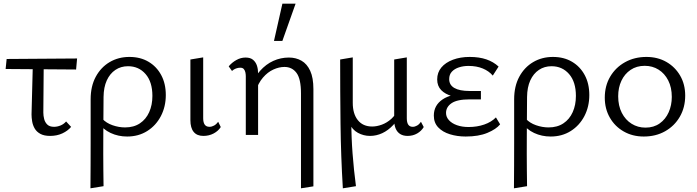

<svg xmlns="http://www.w3.org/2000/svg" viewBox="-20 -731 3773 1040"><path d="M10.5 -357.3 16 -411.5 397.6 -414.2 392.2 -354.5ZM150.8 -111.1 158.5 -408.7H217L214.7 -121.5Q214.7 -104.3 219.2 -86.4Q223.7 -68.5 236.2 -56.3Q248.7 -44.1 272.7 -44.1Q289.9 -44.1 307.6 -51.2Q325.4 -58.4 338.1 -73.1L365.2 -43.7Q347.5 -22.5 318 -8.6Q288.5 5.2 251.5 5.2Q218.9 5.2 198.5 -6Q178.1 -17.2 167.8 -35.2Q157.5 -53.2 154.2 -73.4Q150.8 -93.5 150.8 -111.1Z M469.9 289Q470.5 227.5 470.7 166Q471 104.5 471 44Q471 -16.5 471 -76Q471 -135.6 471 -193.4Q471 -263.8 498.7 -315.2Q526.5 -366.6 573.9 -394.6Q621.4 -422.6 681 -422.6Q740.4 -422.6 784.4 -396.5Q828.4 -370.5 853.2 -324.3Q878.1 -278.2 878.1 -216.1Q878.1 -153.3 851.4 -102Q824.6 -50.8 777.4 -21.2Q730.2 8.5 668.7 8.5Q620.5 8.5 579.1 -10.8Q537.8 -30.1 516.1 -64.7L534.5 -87.5Q555.4 -64.6 589.5 -52.7Q623.7 -40.8 657.3 -40.8Q704.8 -40.8 737.8 -62.9Q770.8 -84.9 788.1 -123.5Q805.5 -162.1 805.5 -211.5Q805.5 -287.3 768.6 -329.8Q731.8 -372.3 673.4 -372.3Q634.7 -372.3 605 -352.3Q575.4 -332.4 558.4 -295.5Q541.5 -258.5 540.9 -205.9Q540.4 -142.2 540.1 -88.5Q539.8 -34.9 539.5 12.2Q539.3 59.3 539.3 102.8Q539.3 146.4 539.8 189.1Q540.4 231.8 540.9 277.5Z M1081.5 5.2Q1046.9 5.2 1029.1 -16.5Q1011.3 -38.3 1011.3 -80.2V-408.7L1080.6 -420.2V-90.5Q1080.6 -67.7 1088.9 -55.9Q1097.2 -44.1 1114.7 -44.1Q1127.4 -44.1 1139.8 -51Q1152.2 -58 1161.9 -71.3L1175.8 -42.8Q1162.3 -21.4 1137.3 -8.1Q1112.4 5.2 1081.5 5.2Z M1610.3 289V-225.2Q1610.3 -303.5 1586.2 -336Q1562.1 -368.4 1520.7 -368.4Q1491.6 -368.4 1460.8 -354.4Q1430 -340.5 1404.5 -310.9Q1378.9 -281.3 1364.4 -235.2L1332.8 -252.9Q1355.7 -310.2 1388.2 -346.8Q1420.7 -383.4 1460.6 -401.3Q1500.6 -419.3 1544.9 -419.3Q1583 -419.3 1613 -402.2Q1643 -385.1 1660.3 -347.4Q1677.6 -309.8 1677.6 -248.3V278.4ZM1311.4 0V-318.1Q1311.4 -327.8 1309.3 -338.4Q1307.2 -349 1300.8 -356.7Q1294.5 -364.3 1281.5 -364.3Q1269.7 -364.3 1257.9 -359.9Q1246.1 -355.6 1236.6 -346.7L1218.8 -371.6Q1236 -392.2 1260 -405.7Q1283.9 -419.3 1310.2 -419.3Q1336.5 -419.3 1351 -406.8Q1365.5 -394.4 1371.8 -375.3Q1378 -356.3 1378 -334V0ZM1464 -509.1 1509.6 -711H1581.1L1509.4 -509.1Z M1837.1 289Q1826.5 114.5 1824.5 -59.9Q1822.5 -234.2 1822.5 -408.7L1890.8 -420.2V-173.9Q1890.8 -114.4 1918.4 -80Q1946 -45.7 1995.8 -45.7Q2020.9 -45.7 2048.4 -55.8Q2075.8 -65.8 2099.9 -87.4Q2124 -109 2137.5 -143.7L2156.3 -127.8Q2137.9 -83.8 2110.3 -54.1Q2082.7 -24.5 2050.5 -9.6Q2018.4 5.2 1984.4 5.2Q1949.4 5.2 1918.7 -11.5Q1888 -28.1 1872.3 -63.6L1883.1 -73.9Q1882.9 10.5 1889.7 100.2Q1896.5 189.9 1908.1 277.5ZM2188 5.2Q2164.4 5.2 2148.2 -4.7Q2132.1 -14.5 2123.6 -33.7Q2115.2 -52.9 2115.2 -80.2V-408.7L2183.5 -420.2V-90.5Q2183.5 -67.7 2191.3 -55.9Q2199.1 -44.1 2215.7 -44.1Q2227.5 -44.1 2239.4 -51Q2251.4 -58 2260.2 -71.3L2275.2 -42.8Q2262.6 -21.4 2239.7 -8.1Q2216.7 5.2 2188 5.2Z M2502.5 8.5Q2456.8 8.5 2417.2 -3.7Q2377.5 -15.9 2353.7 -41Q2329.9 -66 2329.9 -104.9Q2329.9 -160.5 2377.3 -192.5Q2424.7 -224.5 2514.1 -224.5V-200.4Q2466.1 -200.4 2428.7 -210.5Q2391.4 -220.7 2369.7 -243Q2348.1 -265.4 2348.1 -300.8Q2348.1 -338.4 2370.7 -365.5Q2393.3 -392.5 2433.5 -407.6Q2473.7 -422.6 2524.4 -422.6Q2575.6 -422.6 2614.3 -409.4Q2652.9 -396.2 2680.7 -370.4L2649.2 -321.5Q2628.6 -346.1 2595 -360Q2561.5 -373.9 2517.8 -373.9Q2489.7 -373.9 2465.9 -366.1Q2442 -358.3 2427.5 -342.7Q2413.1 -327.2 2413.1 -302.5Q2413.1 -270.7 2441.1 -254.5Q2469.2 -238.2 2523.5 -238.2H2584.9V-192.7H2523.5Q2456.5 -192.7 2426.2 -172.2Q2396 -151.6 2396 -119.1Q2396 -97.3 2411.8 -80Q2427.5 -62.6 2455.1 -52.8Q2482.7 -43 2518.2 -43Q2564.5 -43 2603.1 -56.5Q2641.7 -69.9 2666.3 -95L2689 -57.5Q2667.6 -31.1 2620.1 -11.3Q2572.6 8.5 2502.5 8.5Z M2763.9 289Q2764.5 227.5 2764.7 166Q2765 104.5 2765 44Q2765 -16.5 2765 -76Q2765 -135.6 2765 -193.4Q2765 -263.8 2792.7 -315.2Q2820.5 -366.6 2867.9 -394.6Q2915.4 -422.6 2975 -422.6Q3034.4 -422.6 3078.4 -396.5Q3122.4 -370.5 3147.2 -324.3Q3172.1 -278.2 3172.1 -216.1Q3172.1 -153.3 3145.4 -102Q3118.6 -50.8 3071.4 -21.2Q3024.2 8.5 2962.7 8.5Q2914.5 8.5 2873.1 -10.8Q2831.8 -30.1 2810.1 -64.7L2828.5 -87.5Q2849.4 -64.6 2883.5 -52.7Q2917.7 -40.8 2951.3 -40.8Q2998.8 -40.8 3031.8 -62.9Q3064.8 -84.9 3082.1 -123.5Q3099.5 -162.1 3099.5 -211.5Q3099.5 -287.3 3062.6 -329.8Q3025.8 -372.3 2967.4 -372.3Q2928.7 -372.3 2899 -352.3Q2869.4 -332.4 2852.4 -295.5Q2835.5 -258.5 2834.9 -205.9Q2834.4 -142.2 2834.1 -88.5Q2833.8 -34.9 2833.5 12.2Q2833.3 59.3 2833.3 102.8Q2833.3 146.4 2833.8 189.1Q2834.4 231.8 2834.9 277.5Z M3467 8.5Q3406.2 8.5 3358.4 -18.9Q3310.6 -46.2 3283.3 -93.8Q3255.9 -141.5 3255.9 -202.1Q3255.9 -266.5 3285.4 -316.2Q3314.8 -365.9 3365.9 -394.3Q3417 -422.6 3481.5 -422.6Q3542.3 -422.6 3589.5 -395.6Q3636.7 -368.5 3664.1 -321.4Q3691.5 -274.3 3691.5 -213.1Q3691.5 -149.3 3662.6 -99Q3633.6 -48.8 3583 -20.2Q3532.5 8.5 3467 8.5ZM3476.3 -39.7Q3521.3 -39.7 3553.3 -62.5Q3585.3 -85.2 3602.1 -123.1Q3618.9 -161 3618.9 -206Q3618.9 -257.6 3599.5 -295.4Q3580.2 -333.2 3547.2 -353.8Q3514.2 -374.5 3472.2 -374.5Q3428.2 -374.5 3395.7 -352.5Q3363.2 -330.5 3345.9 -293.4Q3328.5 -256.3 3328.5 -209.7Q3328.5 -158.1 3348.1 -119.8Q3367.7 -81.5 3401.3 -60.6Q3434.8 -39.7 3476.3 -39.7Z"/></svg>

Font: Ysabeau
Style: Bold
Weight: 700
Designer: Christian Thalmann (Catharsis Fonts)
Version: Version 2.000;gftools[0.9.27.dev2+g8671c4b]